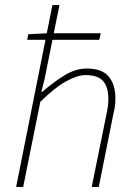

<svg xmlns="http://www.w3.org/2000/svg" viewBox="-20 -742 544 762"><path d="M44 0 188 -722H216L156 -424L144 -378H148Q196 -419 238.5 -444.5Q281 -470 324 -470Q386 -470 412 -437.5Q438 -405 438 -354Q438 -336 436.5 -323.5Q435 -311 430 -290L372 0H344L402 -286Q407 -309 408.5 -322Q410 -335 410 -350Q410 -397 389 -420.5Q368 -444 320 -444Q287 -444 242 -419Q197 -394 140 -338L72 0ZM88 -584 92 -606 166 -610H380L374 -584Z"/></svg>

Font: Source Sans Variable
Style: Italic
Weight: 200
Italic angle: -11°
Designer: Paul D. Hunt
Foundry: Adobe Systems Incorporated
Version: Version 3.006;hotconv 1.0.111;makeotfexe 2.5.65597